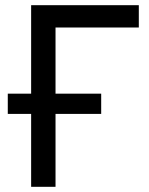

<svg xmlns="http://www.w3.org/2000/svg" viewBox="-20 -720 575 740"><path d="M100 -281H10V-359H100V-700H515V-614H194V-359H370V-281H194V0H100Z"/></svg>

Font: PT Root UI Medium
Style: Regular
Weight: 500
Designer: Vitaly Kuzmin
Foundry: ParaType Ltd.
Version: Version 2.001G